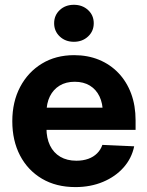

<svg xmlns="http://www.w3.org/2000/svg" viewBox="-20 -761 609 793"><path d="M291.5 11.7Q211.9 11.7 153.3 -22.9Q94.7 -57.6 62.7 -118.9Q30.8 -180.2 30.8 -260.3Q30.8 -340.3 63.2 -401.9Q95.7 -463.4 153.1 -498.3Q210.4 -533.2 286.1 -533.2Q342.3 -533.2 388.7 -514.2Q435.1 -495.1 469 -459.7Q502.9 -424.3 521.5 -374.8Q540 -325.2 540 -263.7V-224.6H84V-316.4H470.2L404.8 -293.9Q404.8 -334 390.9 -362.8Q377 -391.6 351.1 -407.5Q325.2 -423.3 288.6 -423.3Q252.4 -423.3 226.3 -407.5Q200.2 -391.6 186 -363Q171.9 -334.5 171.9 -295.4V-231.9Q171.9 -190.4 186.5 -160.2Q201.2 -129.9 229 -113.5Q256.8 -97.2 295.4 -97.2Q322.8 -97.2 344.5 -105Q366.2 -112.8 381.1 -127.7Q396 -142.6 402.8 -162.6L534.2 -156.7Q523.9 -106.9 490.2 -69.1Q456.5 -31.2 405.3 -9.8Q354 11.7 291.5 11.7ZM285.2 -588.4Q250 -588.4 226.8 -610.4Q203.6 -632.3 203.6 -665Q203.6 -697.8 226.8 -719.5Q250 -741.2 285.2 -741.2Q320.3 -741.2 343.8 -719.5Q367.2 -697.8 367.2 -665Q367.2 -632.3 343.8 -610.4Q320.3 -588.4 285.2 -588.4Z"/></svg>

Font: Inter 28pt
Style: Bold
Weight: 700
Designer: Rasmus Andersson
Foundry: rsms
Version: Version 4.001;git-66647c0bb